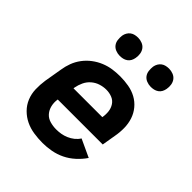

<svg xmlns="http://www.w3.org/2000/svg" viewBox="-204 -869 1008 1008"><g transform="rotate(45 300.0 -365.0)"><path d="M276 8Q242 8 209.5 3Q177 -2 149 -15.5Q121 -29 98.5 -51.5Q76 -74 64 -103.5Q52 -133 51 -166Q50 -199 55 -233L72 -333Q76 -360 86 -387Q96 -414 114 -438Q132 -462 156 -480Q180 -498 207 -509Q234 -520 261.5 -524Q289 -528 317 -528Q349 -528 380.5 -522.5Q412 -517 438.5 -502.5Q465 -488 484.5 -464.5Q504 -441 513.5 -412Q523 -383 523.5 -351Q524 -319 518 -287L505 -210H171Q167 -185 172.5 -162Q178 -139 192.5 -122.5Q207 -106 229.5 -99.5Q252 -93 276 -93Q294 -93 311.5 -96Q329 -99 346.5 -106.5Q364 -114 379 -126Q394 -138 404 -154L503 -108Q484 -80 458 -56.5Q432 -33 402 -18.5Q372 -4 339.5 2Q307 8 276 8ZM188 -310H402Q406 -333 403.5 -354.5Q401 -376 389.5 -393.5Q378 -411 358 -419Q338 -427 315 -427Q293 -427 271 -420Q249 -413 231 -397.5Q213 -382 203 -360.5Q193 -339 189 -317ZM469 -602Q453 -602 438 -608Q423 -614 414 -626Q405 -638 403 -654Q401 -670 403 -686Q405 -698 411 -708.5Q417 -719 426.5 -726Q436 -733 447.5 -735.5Q459 -738 470 -738Q486 -738 501 -732Q516 -726 525 -714Q534 -702 536.5 -686Q539 -670 536 -654Q534 -642 528.5 -631.5Q523 -621 513 -614Q503 -607 491.5 -604.5Q480 -602 469 -602ZM239 -602Q223 -602 208 -608Q193 -614 184 -626Q175 -638 173 -654Q171 -670 173 -686Q175 -698 181 -708.5Q187 -719 196.5 -726Q206 -733 217.5 -735.5Q229 -738 240 -738Q256 -738 271 -732Q286 -726 295 -714Q304 -702 306.5 -686Q309 -670 306 -654Q304 -642 298.5 -631.5Q293 -621 283 -614Q273 -607 261.5 -604.5Q250 -602 239 -602Z"/></g></svg>

Font: Iosevka Aile
Style: Bold Italic
Weight: 700
Italic angle: -9°
Designer: Belleve Invis
Foundry: Belleve Invis
Version: Version 28.0.1; ttfautohint (v1.8.4)